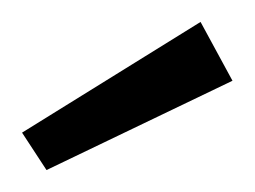

<svg xmlns="http://www.w3.org/2000/svg" viewBox="-61 -715 232 175"><path d="M-40.9 -594.1 -18.6 -560 150.9 -641.4 121.8 -695Z"/></svg>

Font: Spartan MB
Style: Regular
Weight: 212
Designer: Matt Bailey, Mirko Velimirovic
Foundry: Matt Bailey
Version: Version 1.005